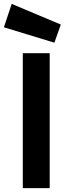

<svg xmlns="http://www.w3.org/2000/svg" viewBox="-43 -965 349 985"><path d="M-23 -825 236 -746 269 -839 17 -945ZM212 0V-692H74V0Z"/></svg>

Font: RazerF5
Style: Bold
Weight: 700
Foundry: Razer Inc.
Version: Version 2